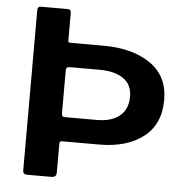

<svg xmlns="http://www.w3.org/2000/svg" viewBox="-53 -793 818 845"><g transform="rotate(5 356.5 -371.0)"><path d="M402 -160H237Q227 -160 227 -149V-20Q227 0 205 0H97Q79 0 79 -18V-725Q79 -742 94 -742H213Q227 -742 227 -726V-604Q227 -595 235 -595H384Q511 -595 590.5 -540.5Q670 -486 670 -380Q670 -273 597 -216.5Q524 -160 402 -160ZM376 -488H244Q235 -488 231 -484.5Q227 -481 227 -473V-284Q227 -275 230 -271Q233 -267 240 -267H383Q447 -267 483 -296.5Q519 -326 519 -382Q519 -435 480.5 -461.5Q442 -488 376 -488Z"/></g></svg>

Font: n
Style: Regular
Weight: 600
Designer: Pablo Impallari, Rodrigo Fuenzalida
Foundry: Impallari Type
Version: Version 1.002; ttfautohint (v1.5)